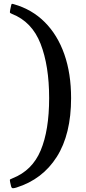

<svg xmlns="http://www.w3.org/2000/svg" viewBox="-20 -819 448 1006"><path d="M33.5 -768 38 -789Q40 -798 42 -798.8Q44 -799.5 52.5 -797Q147.5 -770 214.5 -703Q281.5 -636 317 -535Q352.5 -434 352.5 -305Q352.5 -115.5 277.5 2.8Q202.5 121 66.5 163.5Q56 167 48 167.2Q40 167.5 37.5 154.5L33 135Q30.5 122.5 33 121Q35.5 119.5 46 115Q149 74.5 193.2 -31Q237.5 -136.5 237.5 -305Q237.5 -474.5 192.5 -589.8Q147.5 -705 43 -746Q32.5 -750.5 32 -753.5Q31.5 -756.5 33.5 -768Z"/></svg>

Font: Besley* Narrow
Style: Regular
Weight: 400
Width: 4
Designer: Owen Earl
Foundry: indestructible type*
Version: Version 3.000; ttfautohint (v1.8.3)